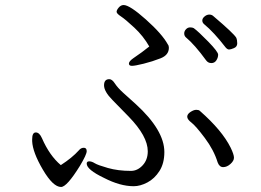

<svg xmlns="http://www.w3.org/2000/svg" viewBox="-20 -736 1040 764"><path d="M108 -182Q108 -209 122.5 -209Q137 -209 147 -186Q177 -117 222 -79Q267 -108 294 -138Q302 -148 313.5 -148Q325 -148 325 -134.5Q325 -121 298 -76Q246 8 223 8Q191 8 150.5 -61Q110 -130 108 -174ZM898 -148Q911 -121 911 -108.5Q911 -96 897 -83.5Q883 -71 868 -71Q853 -71 846 -90Q831 -139 795 -187Q759 -235 742 -248Q725 -261 725 -271.5Q725 -282 738 -290.5Q751 -299 761 -299Q771 -299 775 -295Q864 -217 898 -148ZM568 -134Q568 -194 492 -272Q461 -304 427.5 -338Q394 -372 394 -396.5Q394 -421 415 -421Q426 -421 437 -404Q448 -387 470 -367Q492 -347 520 -322Q634 -218 634 -131Q634 -86 614.5 -55.5Q595 -25 566.5 -10Q538 5 512 5Q458 5 394 -28Q325 -61 325 -85Q325 -94 335 -94Q345 -94 357 -86.5Q369 -79 409.5 -67.5Q450 -56 501 -56Q527 -56 547.5 -78Q568 -100 568 -134ZM800 -496Q755 -558 719 -588Q713 -594 713 -603Q713 -612 720 -619.5Q727 -627 736.5 -627Q746 -627 751 -624Q769 -611 808.5 -570.5Q848 -530 848 -518.5Q848 -507 841 -496Q834 -485 821 -485Q808 -485 800 -496ZM878 -547Q831 -608 792 -640Q785 -646 785 -654.5Q785 -663 794 -670.5Q803 -678 813 -678Q823 -678 830 -671Q910 -603 920 -586Q924 -577 924 -563.5Q924 -550 911 -544.5Q898 -539 891.5 -539Q885 -539 878 -547ZM574 -551Q550 -593 514.5 -626Q479 -659 461.5 -670.5Q444 -682 444 -689Q444 -696 452.5 -706Q461 -716 472 -716Q496 -716 560.5 -658.5Q625 -601 648 -559Q652 -554 652 -546Q652 -517 619 -504Q586 -491 551.5 -482.5Q517 -474 505 -474Q493 -474 493 -483Q493 -492 510 -504Q547 -529 574 -551Z"/></svg>

Font: LXGW WenKai
Style: Regular
Weight: 400
Designer: LXGW / Fontworks Inc.
Foundry: LXGW / Fontworks Inc.
Version: Version 1.520; June 14, 2025